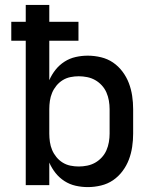

<svg xmlns="http://www.w3.org/2000/svg" viewBox="-20 -755 640 783"><path d="M338 8Q313 8 288.5 2.5Q264 -3 243 -16.5Q222 -30 206.5 -49.5Q191 -69 181 -92V0H85V-589H26V-666H85V-735H181V-666H300V-589H181V-428Q191 -451 206.5 -470.5Q222 -490 243 -503.5Q264 -517 288.5 -522.5Q313 -528 338 -528Q365 -528 392 -521.5Q419 -515 441 -500Q463 -485 479.5 -463Q496 -441 505.5 -416Q515 -391 519 -364Q523 -337 523 -310V-210Q523 -183 519 -156Q515 -129 505.5 -104Q496 -79 479.5 -57Q463 -35 441 -20Q419 -5 392 1.5Q365 8 338 8ZM301 -76Q318 -76 335.5 -79.5Q353 -83 368 -91.5Q383 -100 395 -113Q407 -126 414 -142Q421 -158 424 -175.5Q427 -193 427 -210V-310Q427 -327 424 -344.5Q421 -362 414 -378Q407 -394 395 -407Q383 -420 368 -428.5Q353 -437 335.5 -440.5Q318 -444 301 -444Q284 -444 267 -440.5Q250 -437 235.5 -428Q221 -419 210 -405.5Q199 -392 192.5 -376.5Q186 -361 183.5 -344Q181 -327 181 -310V-210Q181 -193 183.5 -176Q186 -159 192.5 -143.5Q199 -128 210 -114.5Q221 -101 235.5 -92Q250 -83 267 -79.5Q284 -76 301 -76Z"/></svg>

Font: Iosevka Fixed Medium Extended
Style: Regular
Weight: 500
Width: 7
Monospace: yes
Designer: Belleve Invis
Foundry: Belleve Invis
Version: Version 24.1.1; ttfautohint (v1.8.4)